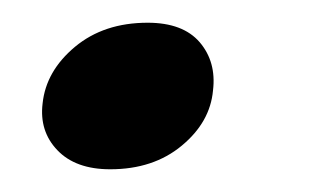

<svg xmlns="http://www.w3.org/2000/svg" viewBox="-20 -141 274 169"><path d="M77 8Q46.5 8 30.5 -8.8Q14.5 -25.5 17.5 -50Q20.5 -78.5 46 -99.8Q71.5 -121 110 -121Q141 -121 155.8 -103.8Q170.5 -86.5 167.5 -61.5Q165 -33.5 140 -12.8Q115 8 77 8Z"/></svg>

Font: Fraunces 9pt
Style: Italic
Weight: 400
Italic angle: -16°
Version: Version 1.000;[b76b70a41]